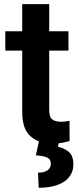

<svg xmlns="http://www.w3.org/2000/svg" viewBox="-20 -678 376 920"><path d="M215.8 -528.3V-658.2H86.4V-528.3H5.4V-435.5H86.4V-142.1C86.4 -86.9 99.6 -47.9 126.5 -24.9C138.2 -14.6 151.4 -6.3 166.5 -1L151.9 66.4C202.1 69.8 223.6 78.1 223.6 106.9C223.6 136.7 196.8 149.4 162.1 149.4L165.5 221.7C274.4 221.7 331.5 176.8 331.5 109.9C331.5 81.5 323.7 61 308.6 48.8C293 36.6 275.9 28.8 257.8 25.4L261.2 8.3C266.6 7.8 272 7.3 277.3 6.3C290.5 3.9 302.7 1 313.5 -2.4L313 -99.1C303.2 -97.2 288.6 -94.7 271.5 -94.7C253.4 -94.7 239.7 -98.6 230.5 -106C220.7 -113.3 215.8 -128.4 215.8 -152.3V-435.5H308.1V-528.3Z"/></svg>

Font: Vazirmatn SemiBold
Style: Regular
Weight: 600
Designer: Saber Rastikerdar
Foundry: Saber Rastikerdar
Version: Version 33.003